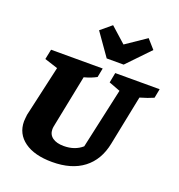

<svg xmlns="http://www.w3.org/2000/svg" viewBox="-164 -1075 1139 1223"><g transform="rotate(20 405.5 -463.0)"><path d="M325 13Q205 13 137 -36Q69 -85 69 -170Q69 -180 70.5 -191Q72 -202 73 -215L151 -560L61 -589L75 -657H425L413 -595Q394 -585 375 -577.5Q356 -570 330 -563L258 -204Q257 -198 256.5 -193.5Q256 -189 256 -184Q256 -148 283.5 -128Q311 -108 360 -108Q435 -108 484 -151L574 -560L497 -589L510 -657H811L799 -595Q761 -578 708 -563L640 -226Q617 -110 536.5 -48.5Q456 13 325 13ZM427 -726 320 -878 393 -939 497 -846 634 -939 688 -878 542 -726Z"/></g></svg>

Font: Piazzolla ExtraBold
Style: Italic
Weight: 800
Italic angle: -11.3°
Designer: Juan Pablo del Peral
Foundry: Huerta Tipografica
Version: Version 1.330